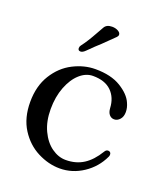

<svg xmlns="http://www.w3.org/2000/svg" viewBox="-107 -618 591 691"><g transform="rotate(20 188.0 -272.0)"><path d="M20 -189Q20 -250 47 -293.5Q74 -337 116 -358.5Q158 -380 201 -380Q261 -380 298.5 -357Q336 -334 348 -306Q356 -289 356 -272Q356 -254 346.5 -243.5Q337 -233 325 -233Q314 -233 306.5 -241.5Q299 -250 298 -266Q296 -306 271.5 -330Q247 -354 201 -354Q174 -354 150.5 -333Q127 -312 112.5 -274.5Q98 -237 98 -190Q98 -143 114.5 -108Q131 -73 157 -54.5Q183 -36 211 -36Q250 -36 279 -54.5Q308 -73 331 -111Q336 -120 344 -120Q349 -120 352 -117Q355 -114 355 -109Q355 -103 353 -100Q332 -55 290.5 -27.5Q249 0 201 0Q158 0 116 -21.5Q74 -43 47 -85.5Q20 -128 20 -189ZM118 -431Q118 -437 122 -442Q139 -464 159 -500L176 -530Q184 -544 205 -544Q218 -544 228 -538.5Q238 -533 238 -525Q238 -520 233 -515L189 -472Q174 -459 146 -431Q136 -421 128 -421Q118 -421 118 -431Z"/></g></svg>

Font: Hina Mincho
Style: Regular
Weight: 400
Designer: satsuyako
Foundry: satsuyako
Version: Version 1.100